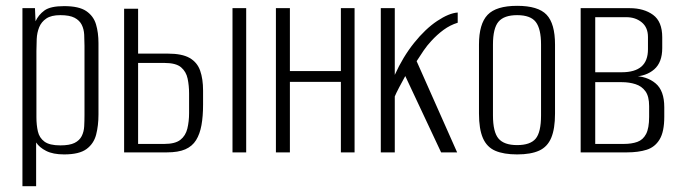

<svg xmlns="http://www.w3.org/2000/svg" viewBox="-20 -523 2345 659"><path d="M57 116V-495H100L102 -450Q112 -472 132.5 -487Q153 -502 200 -502Q251 -502 276 -485Q301 -468 309.5 -439.5Q318 -411 318 -375V-130Q318 -92 310 -61Q302 -30 277 -11.5Q252 7 200 7Q162 7 138.5 -5Q115 -17 104 -34V116ZM187 -24Q219 -24 236 -32.5Q253 -41 260.5 -56Q268 -71 269 -89.5Q270 -108 270 -128V-366Q270 -385 269 -404Q268 -423 260.5 -438Q253 -453 236 -462Q219 -471 187 -471Q156 -471 139 -459.5Q122 -448 114.5 -429.5Q107 -411 106 -389Q105 -367 105 -348V-121Q105 -94 110 -72Q115 -50 132.5 -37Q150 -24 187 -24Z M406 0V-493H454V-339H556Q605 -339 631 -324Q657 -309 667 -280.5Q677 -252 677 -212V-164Q677 -124 671.5 -93.5Q666 -63 653 -42Q640 -21 616 -10.5Q592 0 553 0ZM454 -29H544Q581 -29 599 -43Q617 -57 623 -81.5Q629 -106 629 -135V-202Q629 -229 624 -253Q619 -277 601.5 -292Q584 -307 544 -307H454ZM778 0V-495H825V0Z M927 0V-495H975V-279H1150V-495H1197V0H1150V-242H975V0Z M1287 0V-495H1335V-266Q1363 -328 1401.5 -376Q1440 -424 1480.5 -451Q1521 -478 1551 -480V-445Q1525 -437 1502.5 -420.5Q1480 -404 1460 -382Q1446 -367 1434 -349.5Q1422 -332 1410 -313L1549 0H1494L1371 -262Q1361 -244 1350 -223Q1339 -202 1335 -192V0Z M1755 7Q1709 7 1680 -5.5Q1651 -18 1637.5 -49Q1624 -80 1624 -133V-370Q1624 -441 1653.5 -472Q1683 -503 1755 -503Q1827 -503 1856 -472.5Q1885 -442 1885 -370V-133Q1885 -81 1872 -50Q1859 -19 1830.5 -6Q1802 7 1755 7ZM1755 -25Q1800 -25 1818.5 -47Q1837 -69 1837 -127V-370Q1837 -424 1819 -447.5Q1801 -471 1755 -471Q1710 -471 1691 -448.5Q1672 -426 1672 -370V-127Q1672 -70 1691 -47.5Q1710 -25 1755 -25Z M1973 0V-495H2141Q2190 -495 2221.5 -472Q2253 -449 2253 -395V-358Q2253 -309 2225.5 -285Q2198 -261 2154 -260V-262Q2200 -262 2230 -237Q2260 -212 2260 -155V-122Q2260 -71 2244 -44.5Q2228 -18 2199.5 -9Q2171 0 2132 0ZM2023 -29H2121Q2148 -29 2167.5 -36Q2187 -43 2197.5 -63Q2208 -83 2208 -122V-159Q2208 -192 2195.5 -209.5Q2183 -227 2161.5 -234Q2140 -241 2114 -241H2023ZM2023 -275H2114Q2159 -275 2181.5 -294.5Q2204 -314 2204 -354V-396Q2204 -429 2182.5 -446.5Q2161 -464 2130 -464H2023Z"/></svg>

Font: Alumni Sans Light
Style: Regular
Weight: 300
Version: Version 1.018